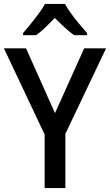

<svg xmlns="http://www.w3.org/2000/svg" viewBox="-20 -961 562 981"><path d="M261 -383 410 -714H522L314 -277V0H208V-274L0 -714H113ZM312 -941Q324 -918 343.5 -891.5Q363 -865 385 -838.5Q407 -812 425 -792V-781H359Q335 -798 310.5 -820.5Q286 -843 260 -869Q235 -843 211 -820Q187 -797 164 -781H98V-792Q116 -813 137.5 -839.5Q159 -866 178.5 -892.5Q198 -919 210 -941Z"/></svg>

Font: Noto Sans Georgian SemiCondensed Medium
Style: Regular
Weight: 500
Width: 4
Designer: Monotype Design Team, Akaki Razmadze
Foundry: Google LLC
Version: Version 2.005; ttfautohint (v1.8.4.7-5d5b)